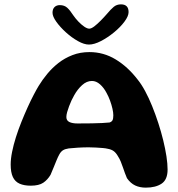

<svg xmlns="http://www.w3.org/2000/svg" viewBox="-20 -841 818 881"><path d="M649 20Q621.5 20 600.2 10Q579 0 562.5 -23.5Q558 -34 553.2 -46.8Q548.5 -59.5 544 -73Q539.5 -86.5 534 -99.8Q528.5 -113 521 -124.5Q512.5 -139.5 501.8 -147.5Q491 -155.5 473.5 -158.5Q466 -160.5 451.5 -161.8Q437 -163 419.8 -164Q402.5 -165 386.5 -165Q363 -165 338.2 -163.5Q313.5 -162 295.5 -160Q278.5 -157.5 269 -151.5Q259.5 -145.5 252.5 -133Q246 -121.5 239.5 -105.5Q233 -89.5 226 -72.5Q219 -55.5 212 -39Q198.5 -16 178.5 -2.5Q158.5 11 121 11Q90.5 11 69.8 1.8Q49 -7.5 39 -28.8Q29 -50 29 -86Q29 -112 35.5 -144.2Q42 -176.5 53.2 -212Q64.5 -247.5 78.5 -282.2Q92.5 -317 107 -349Q121.5 -381 134.8 -406.2Q148 -431.5 157.5 -447Q174.5 -475 197 -502.2Q219.5 -529.5 248.2 -552Q277 -574.5 312.5 -588.2Q348 -602 390.5 -602Q455.5 -602 511 -568.2Q566.5 -534.5 611.5 -476Q629 -454.5 646 -423Q663 -391.5 678.2 -353.8Q693.5 -316 706.5 -276Q719.5 -236 729 -197Q738.5 -158 743.8 -123.5Q749 -89 749 -63Q749 -17 721.8 1.5Q694.5 20 649 20ZM483 -279Q493 -282.5 496.5 -289.8Q500 -297 500 -312Q500 -324.5 496 -342.2Q492 -360 485 -379.2Q478 -398.5 469 -414.5Q456.5 -438.5 439 -454Q421.5 -469.5 402 -469.5Q377.5 -469.5 356.5 -450.2Q335.5 -431 320.5 -404Q314.5 -394 308.2 -380.5Q302 -367 296.8 -353Q291.5 -339 288 -326.2Q284.5 -313.5 284.5 -304Q284.5 -288 298.2 -281.2Q312 -274.5 335.5 -274.5Q373 -274.5 401 -275Q429 -275.5 449.2 -276.5Q469.5 -277.5 483 -279ZM388 -636.5Q366 -636.5 337.5 -652.5Q309 -668.5 282.5 -692.5Q256 -716.5 238.5 -741Q221 -765.5 221 -782.5Q221 -799.5 230.2 -808.5Q239.5 -817.5 254.5 -817.5Q275.5 -817.5 288.8 -805.2Q302 -793 316 -771Q326 -756.5 339.5 -742.2Q353 -728 366.5 -718.8Q380 -709.5 389.5 -709.5Q399 -709.5 413 -720.2Q427 -731 442.5 -746.8Q458 -762.5 470.5 -777Q488 -798 501.8 -809.5Q515.5 -821 535 -821Q570 -821 570 -785.5Q570 -767 551.2 -741.8Q532.5 -716.5 503.2 -692.5Q474 -668.5 443 -652.5Q412 -636.5 388 -636.5Z"/></svg>

Font: Gluten SemiBold
Style: Regular
Weight: 600
Designer: Tyler Finck
Foundry: Etcetera Type Company
Version: Version 1.300